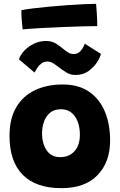

<svg xmlns="http://www.w3.org/2000/svg" viewBox="-20 -970 625 1000"><path d="M300 10Q167 10 98.2 -59.8Q29.5 -129.5 29.5 -262.5Q29.5 -352 64.8 -411.5Q100 -471 162.5 -500.5Q225 -530 306.5 -530Q388.5 -530 443.2 -492.8Q498 -455.5 525.8 -389.8Q553.5 -324 553.5 -238.5Q553.5 -125.5 488 -57.8Q422.5 10 300 10ZM294 -151.5Q340 -151.5 368 -182.5Q396 -213.5 396 -268Q396 -327 370 -364Q344 -401 297.5 -401Q262 -401 240.2 -382.5Q218.5 -364 208.8 -335.2Q199 -306.5 199 -276.5Q199 -222.5 223 -187Q247 -151.5 294 -151.5ZM78.5 -661Q86.5 -685 107.2 -706.8Q128 -728.5 157 -742.5Q186 -756.5 219.5 -756.5Q248.5 -756.5 268.8 -744.5Q289 -732.5 305.5 -718.5Q319.5 -706.5 333.5 -697.5Q347.5 -688.5 364.5 -688.5Q386 -688.5 400.5 -705.5Q415 -722.5 421.5 -742.5L505.5 -689.5Q502.5 -673 486.2 -647Q470 -621 441.5 -600.2Q413 -579.5 372.5 -579.5Q347 -579.5 325.8 -592.5Q304.5 -605.5 286 -620Q271 -632 256.5 -640.8Q242 -649.5 228 -649.5Q208.5 -649.5 194.8 -638.8Q181 -628 172.5 -614.2Q164 -600.5 160 -592ZM486.5 -834Q459.5 -834 412.5 -832.8Q365.5 -831.5 309.2 -829.2Q253 -827 197.5 -824Q142 -821 98 -817Q95 -843 93 -867.5Q91 -892 91.5 -917Q116 -922 155.5 -926.8Q195 -931.5 241 -935.8Q287 -940 332.8 -943.2Q378.5 -946.5 417.2 -948.2Q456 -950 480.5 -950Q481.5 -937 484 -903.8Q486.5 -870.5 486.5 -834Z"/></svg>

Font: Grandstander ExtraBold
Style: Regular
Weight: 800
Designer: Tyler Finck
Foundry: Etcetera Type Co
Version: Version 1.200; ttfautohint (v1.8.3)